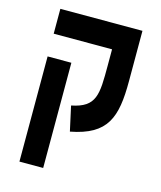

<svg xmlns="http://www.w3.org/2000/svg" viewBox="-119 -673 825 984"><g transform="rotate(15 293.0 -180.5)"><path d="M513.7 -585.9H78.1V-454.1H387.7V-367.2C387.7 -213.4 387.7 -147 259.3 -121.6L288.1 9.3C480.5 -27.3 513.7 -125.5 513.7 -318.4ZM204.1 224.6V-333.5H78.1V224.6Z"/></g></svg>

Font: Cascadia Code
Style: Bold
Weight: 700
Monospace: yes
Designer: Aaron Bell
Foundry: Saja Typeworks
Version: Version 2404.023